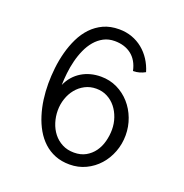

<svg xmlns="http://www.w3.org/2000/svg" viewBox="-114 -709 784 819"><g transform="rotate(20 278.0 -299.5)"><path d="M141.1 -299.8Q141.6 -325.7 144.8 -354.2Q147.9 -382.8 155 -411.1Q162.1 -439.5 173.6 -465.1Q185.1 -490.7 201.7 -510.3Q218.3 -529.8 240.2 -541.5Q262.2 -553.2 290.5 -553.2Q312.5 -553.2 331.5 -547.4Q350.6 -541.5 365.7 -529.8Q380.9 -518.1 391.1 -500.5Q401.4 -482.9 406.2 -459.5Q413.1 -459.5 420.4 -460.4Q427.7 -461.4 434.6 -463.4Q441.4 -465.3 448 -468Q454.6 -470.7 460.4 -474.1Q451.7 -503.4 435.8 -527.8Q419.9 -552.2 398.2 -569.8Q376.5 -587.4 349.4 -597.2Q322.3 -606.9 291 -606.9Q251 -606.9 220.2 -592.8Q189.5 -578.6 166.5 -554.4Q143.6 -530.3 127.9 -498Q112.3 -465.8 102.8 -430.2Q93.3 -394.5 89.1 -357.4Q85 -320.3 85 -286.1Q85 -250 89.8 -214.4Q94.7 -178.7 105 -146Q115.2 -113.3 131.3 -85.2Q147.5 -57.1 169.9 -36.4Q192.4 -15.6 221.7 -3.9Q251 7.8 287.6 7.8Q327.1 7.8 360.8 -8.3Q394.5 -24.4 418.9 -51.8Q443.4 -79.1 457 -115.2Q470.7 -151.4 470.7 -190.9Q470.7 -230.5 457 -266.6Q443.4 -302.7 418.9 -330.3Q394.5 -357.9 360.8 -374.3Q327.1 -390.6 287.1 -390.6Q262.7 -390.6 240.5 -384.8Q218.3 -378.9 199.5 -367.4Q180.7 -356 165.8 -339.1Q150.9 -322.3 141.1 -299.8ZM288.1 -46.4Q257.8 -46.4 234.4 -58.6Q210.9 -70.8 194.8 -91.3Q178.7 -111.8 170.4 -138.2Q162.1 -164.6 162.1 -192.4Q162.1 -220.2 170.9 -246.1Q179.7 -272 195.8 -291.7Q211.9 -311.5 234.9 -323.5Q257.8 -335.4 285.6 -335.4Q313.5 -335.4 335.9 -323.7Q358.4 -312 374.3 -292.2Q390.1 -272.5 398.9 -246.8Q407.7 -221.2 407.7 -193.8Q407.7 -166.5 400.6 -139.9Q393.6 -113.3 378.7 -92.5Q363.8 -71.8 341.3 -59.1Q318.8 -46.4 288.1 -46.4Z"/></g></svg>

Font: Saysettha
Style: Regular
Weight: 400
Designer: John M. Durdin
Foundry: Lao Script for Windows
Version: Version 2.201